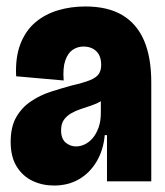

<svg xmlns="http://www.w3.org/2000/svg" viewBox="-20 -561 512 594"><path d="M147 13Q111 13 80.5 -1.5Q50 -16 31.5 -46Q13 -76 13 -122Q13 -169 30.5 -199Q48 -229 76.5 -248Q105 -267 138 -277.5Q171 -288 200 -296Q239 -305 258.5 -313Q278 -321 285.5 -332Q293 -343 293 -360Q293 -388 278 -402.5Q263 -417 238 -417Q220 -417 205 -407Q190 -397 182 -374Q174 -351 177 -312L30 -325Q27 -383 43 -424.5Q59 -466 89 -491.5Q119 -517 159 -529Q199 -541 244 -541Q313 -541 358 -514.5Q403 -488 425.5 -436Q448 -384 448 -306V-196Q448 -163 448 -130.5Q448 -98 448 -65.5Q448 -33 448 0H311Q311 -35 311 -70.5Q311 -106 311 -143H304Q300 -97 279 -61.5Q258 -26 224.5 -6.5Q191 13 147 13ZM215 -108Q229 -108 242.5 -114.5Q256 -121 267 -134Q278 -147 285 -166.5Q292 -186 292 -212V-260L316 -269Q308 -257 293.5 -248.5Q279 -240 262.5 -234.5Q246 -229 229.5 -223.5Q213 -218 199.5 -210Q186 -202 177.5 -190Q169 -178 169 -158Q169 -132 183 -120Q197 -108 215 -108Z"/></svg>

Font: Bricolage Grotesque 96pt ExtraBold SemiCondensed
Style: Regular
Weight: 800
Width: 4
Version: Version 1.001;gftools[0.9.33.dev8+g029e19f]